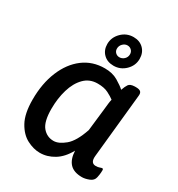

<svg xmlns="http://www.w3.org/2000/svg" viewBox="-177 -853 900 973"><g transform="rotate(30 272.5 -366.0)"><path d="M304 -562Q267 -562 244.5 -584.5Q222 -607 222 -642Q222 -681 251 -710Q280 -739 321 -739Q357 -739 379.5 -716.5Q402 -694 402 -658Q402 -619 373 -590.5Q344 -562 304 -562ZM308 -614Q324 -614 336 -625.5Q348 -637 348 -654Q348 -668 338.5 -677.5Q329 -687 315 -687Q300 -687 288 -675Q276 -663 276 -646Q276 -632 285.5 -623Q295 -614 308 -614ZM201 7Q164 7 125.5 -13Q87 -33 61 -80Q35 -127 35 -209Q35 -303 65 -375.5Q95 -448 148.5 -488.5Q202 -529 274 -529Q319 -529 351 -510Q383 -491 399 -476Q407 -499 415.5 -511.5Q424 -524 450 -525H458Q477 -525 485 -518Q493 -511 491 -494L453 -119Q449 -77 480 -77Q493 -77 502 -80.5Q511 -84 515 -84Q521 -84 521 -75Q521 -73 520.5 -62Q520 -51 516 -32Q512 -11 489 -2Q466 7 448 7Q400 7 376.5 -18Q353 -43 351 -92Q323 -41 283.5 -17Q244 7 201 7ZM231 -80Q261 -80 297 -110Q333 -140 359 -217L374 -349Q376 -368 377.5 -381.5Q379 -395 382 -408Q368 -419 343.5 -431.5Q319 -444 281 -444Q234 -444 203 -412.5Q172 -381 156.5 -329Q141 -277 141 -216Q141 -141 166.5 -110.5Q192 -80 231 -80Z"/></g></svg>

Font: Asap Medium
Style: Italic
Weight: 500
Italic angle: -6°
Designer: Pablo Cosgaya
Foundry: Omnibus-Type
Version: Version 3.001; ttfautohint (v1.8.3)